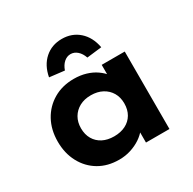

<svg xmlns="http://www.w3.org/2000/svg" viewBox="-172 -957 1143 1140"><g transform="rotate(-30 399.5 -387.0)"><path d="M330 9Q251 9 192 -26Q133 -61 99.5 -123.5Q66 -186 66 -266Q66 -347 100 -409Q134 -471 194.5 -506.5Q255 -542 334 -542Q379 -542 417 -530.5Q455 -519 483.5 -499Q512 -479 530.5 -455Q549 -431 555 -405H520V-531H678V0H517V-136L551 -131Q545 -105 526 -80Q507 -55 477 -35Q447 -15 409.5 -3Q372 9 330 9ZM373 -126Q418 -126 451.5 -143Q485 -160 503.5 -191.5Q522 -223 522 -266Q522 -308 503.5 -339.5Q485 -371 451.5 -389Q418 -407 373 -407Q328 -407 295 -389Q262 -371 243.5 -339.5Q225 -308 225 -266Q225 -223 243.5 -191.5Q262 -160 295 -143Q328 -126 373 -126ZM314 -611 212 -623Q226 -698 274 -740.5Q322 -783 391 -783Q460 -783 508 -740.5Q556 -698 570 -623L468 -611Q457 -643 436.5 -661Q416 -679 391 -679Q366 -679 345.5 -661Q325 -643 314 -611Z"/></g></svg>

Font: Lexend Exa
Style: Bold
Weight: 700
Designer: Bonnie Shaver-Troup, Thomas Jockin
Foundry: Lexend
Version: Version 1.007